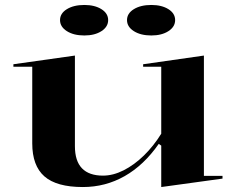

<svg xmlns="http://www.w3.org/2000/svg" viewBox="-20 -739 947 774"><path d="M314 15Q208 15 159 -28Q110 -71 110 -161V-470H34V-480L282 -515V-150Q282 -90 310.5 -60.5Q339 -31 395 -31Q436 -31 478.5 -52.5Q521 -74 560 -112Q599 -150 630 -200V-470H557V-480L802 -515V-30H877V-19L630 15V-152L620 -159Q560 -73 482.5 -29Q405 15 314 15ZM590 -719Q632 -719 659 -702Q686 -685 686 -658Q686 -631 659 -613.5Q632 -596 590 -596Q547 -596 519.5 -613.5Q492 -631 492 -658Q492 -685 519.5 -702Q547 -719 590 -719ZM320 -719Q362 -719 389 -702Q416 -685 416 -658Q416 -631 389 -613.5Q362 -596 320 -596Q277 -596 249.5 -613.5Q222 -631 222 -658Q222 -685 249.5 -702Q277 -719 320 -719Z"/></svg>

Font: Kalnia SemiExpanded
Style: Regular
Weight: 400
Width: 6
Designer: Frida Medrano
Foundry: Frida Medrano
Version: Version 1.105